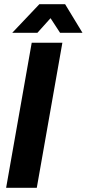

<svg xmlns="http://www.w3.org/2000/svg" viewBox="-20 -888 410 908"><path d="M9 0 130 -686H275L154 0ZM38 -733 166 -868H288L370 -733H264L219 -802L157 -733Z"/></svg>

Font: Archivo VF Beta
Style: Italic
Weight: 400
Italic angle: -10°
Designer: Hector Gatti
Foundry: Omnibus-Type
Version: Version 1.002